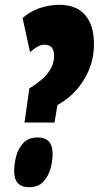

<svg xmlns="http://www.w3.org/2000/svg" viewBox="-20 -770 411 799"><path d="M82 -260 102 -402Q127 -417 151 -437Q175 -457 190 -482Q205 -507 205 -538Q205 -584 165 -584Q151 -584 136.5 -576Q122 -568 105 -553L74 -695Q104 -722 144.5 -736Q185 -750 227 -750Q297 -750 334 -708Q371 -666 371 -586Q371 -505 328.5 -437Q286 -369 219 -333L207 -260ZM39 -57Q39 -88 47.5 -120.5Q56 -153 77.5 -175.5Q99 -198 137 -198Q199 -198 199 -130Q199 -100 190 -68Q181 -36 160 -13.5Q139 9 101 9Q39 9 39 -57Z"/></svg>

Font: Georama ExtraCondensed ExtraBold
Style: Italic
Weight: 800
Width: 2
Italic angle: -9°
Designer: Jean-Baptiste Levee
Foundry: Production Type
Version: Version 1.000